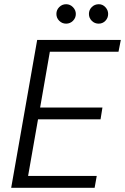

<svg xmlns="http://www.w3.org/2000/svg" viewBox="-20 -889 592 909"><path d="M33 0 156 -700H552L541 -644H216L170 -380H465L456 -324H160L113 -56H438L428 0ZM293 -777Q274 -777 260.5 -790.5Q247 -804 247 -823Q247 -842 260.5 -855.5Q274 -869 293 -869Q312 -869 325.5 -855Q339 -841 339 -823Q339 -804 325.5 -790.5Q312 -777 293 -777ZM447 -777Q428 -777 414.5 -790.5Q401 -804 401 -823Q401 -842 414.5 -855.5Q428 -869 448 -869Q466 -869 479 -855Q492 -841 492 -823Q492 -804 479 -790.5Q466 -777 447 -777Z"/></svg>

Font: DM Sans 24pt Light
Style: Italic
Weight: 300
Italic angle: -10°
Designer: Colophon Foundry, Jonny Pinhorn
Foundry: Colophon Foundry
Version: Version 4.004;gftools[0.9.30]